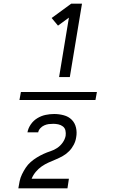

<svg xmlns="http://www.w3.org/2000/svg" viewBox="-20 -868 640 1056"><path d="M87 -318 95 -362H513L505 -318ZM305 -444 359 -771 299 -727 264 -769 372 -848H431L364 -444ZM81 168V167Q84 148 88 128.5Q92 109 101 90.5Q110 72 121.5 54.5Q133 37 149 23Q165 9 183 -2Q201 -13 219.5 -21.5Q238 -30 258 -36.5Q278 -43 295 -54.5Q312 -66 324.5 -83.5Q337 -101 341 -121Q343 -136 340 -150Q337 -164 326 -172.5Q315 -181 301 -184Q287 -187 273 -187Q260 -187 248 -185.5Q236 -184 223.5 -178.5Q211 -173 201.5 -162.5Q192 -152 190 -140H131Q135 -163 149.5 -184Q164 -205 185.5 -218Q207 -231 230.5 -236Q254 -241 278 -241Q305 -241 331 -234Q357 -227 374.5 -209.5Q392 -192 398 -166Q404 -140 399 -113Q396 -92 386 -72.5Q376 -53 360.5 -37Q345 -21 325.5 -10Q306 1 286.5 9Q267 17 247 26Q227 35 209 47.5Q191 60 176.5 77.5Q162 95 154 115H359L351 168Z"/></svg>

Font: Iosevka Aile Light Oblique
Style: Regular
Weight: 300
Italic angle: -9°
Designer: Belleve Invis
Foundry: Belleve Invis
Version: Version 31.1.0; ttfautohint (v1.8.4)